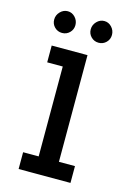

<svg xmlns="http://www.w3.org/2000/svg" viewBox="-103 -698 506 751"><g transform="rotate(15 150.0 -323.0)"><path d="M195 -68H260V0H50V-68H113V-432H50V-500H195ZM76.5 -646Q94 -646 106.5 -632.5Q119 -619 119 -601Q119 -583 106.5 -570.5Q94 -558 76 -558Q58 -558 45.5 -570.5Q33 -583 33 -601Q33 -619 46 -632.5Q59 -646 76.5 -646ZM224.5 -646Q242 -646 254.5 -632.5Q267 -619 267 -601Q267 -583 254.5 -570.5Q242 -558 224 -558Q206 -558 193.5 -570.5Q181 -583 181 -601Q181 -619 194 -632.5Q207 -646 224.5 -646Z"/></g></svg>

Font: Kelly Slab
Style: Regular
Weight: 400
Designer: Denis Masharov
Foundry: Denis Masharov
Version: Version 1.001